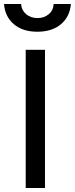

<svg xmlns="http://www.w3.org/2000/svg" viewBox="-46 -936 373 956"><path d="M0 0ZM82 -688H178V0H82ZM-26 -916H59Q61 -885 84 -865.5Q107 -846 141 -846Q174 -846 197 -865.5Q220 -885 221 -916H307Q302 -853 257.5 -815.5Q213 -778 140 -778Q67 -778 23 -815.5Q-21 -853 -26 -916Z"/></svg>

Font: sheba-seeBold
Style: Regular
Weight: 600
Designer: Mohamed Galeb, the designers
Foundry: Kief Type Foundry
Version: Version 2.010; ttfautohint (v1.5.33-1714) -l 8 -r 50 -G 200 